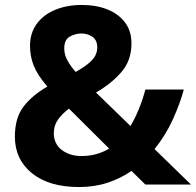

<svg xmlns="http://www.w3.org/2000/svg" viewBox="-20 -744 790 774"><path d="M310 -724Q368 -724 413 -706Q458 -688 484 -653.5Q510 -619 510 -569Q510 -500 469 -453Q428 -406 367 -371L506 -236Q526 -270 541 -307.5Q556 -345 566 -383H721Q706 -327 677 -263Q648 -199 603 -143L750 0H566L510 -55Q467 -25 414 -7.5Q361 10 299 10Q177 10 108.5 -46Q40 -102 40 -193Q40 -269 75 -314.5Q110 -360 171 -395Q132 -440 116.5 -478Q101 -516 101 -559Q101 -610 127.5 -647Q154 -684 201.5 -704Q249 -724 310 -724ZM309 -609Q284 -609 261.5 -596.5Q239 -584 239 -549Q239 -524 251.5 -501Q264 -478 285 -454Q327 -477 349.5 -500Q372 -523 372 -553Q372 -583 352 -596Q332 -609 309 -609ZM258 -306Q230 -285 213.5 -261.5Q197 -238 197 -207Q197 -164 229 -139.5Q261 -115 309 -115Q341 -115 369 -123Q397 -131 420 -145Z"/></svg>

Font: Noto Sans Telugu
Style: Bold
Weight: 700
Designer: Jelle Bosma - Monotype Design Team
Foundry: Monotype Imaging Inc.
Version: Version 2.005; ttfautohint (v1.8.4.7-5d5b)